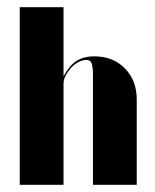

<svg xmlns="http://www.w3.org/2000/svg" viewBox="-20 -515 431 535"><path d="M158 -304Q173 -332 193 -345Q213 -358 243 -358Q295 -358 328 -324.5Q361 -291 361 -238V0H239V-303Q239 -329 235.5 -338.5Q232 -348 221 -348Q210 -348 198.5 -342Q187 -336 178 -326Q169 -316 163 -304.5Q157 -293 157 -282V0H35V-495H157V-304Z"/></svg>

Font: Moniqa Black Display
Style: Regular
Weight: 900
Designer: Rajesh Rajput
Foundry: Rajesh Rajput
Version: Version 1.000